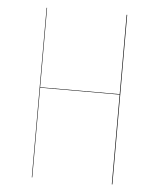

<svg xmlns="http://www.w3.org/2000/svg" viewBox="-50 -724 636 767"><g transform="rotate(5 267.5 -340.0)"><path d="M426.8 0V-359.9H107.9V0H106V-680.2H107.9V-361.8H426.8V-680.2H429.2V0Z"/></g></svg>

Font: Fira Sans Compressed Two
Style: Regular
Weight: 100
Width: 1
Designer: Carrois Corporate & Edenspiekermann AG
Foundry: Carrois Corporate GbR & Edenspiekermann AG
Version: Version 4.203;PS 004.203;hotconv 1.0.88;makeotf.lib2.5.64775